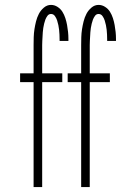

<svg xmlns="http://www.w3.org/2000/svg" viewBox="-20 -763 540 783"><path d="M117 0V-428H62V-464H117V-579Q117 -595 117.5 -611.5Q118 -628 120.5 -644Q123 -660 127 -676Q131 -692 138.5 -706.5Q146 -721 159 -732Q172 -743 188 -743Q202 -743 214.5 -735Q227 -727 234.5 -715Q242 -703 246.5 -689Q251 -675 253.5 -661Q256 -647 257.5 -633Q259 -619 259 -604V-596H223V-602Q223 -612 222.5 -622Q222 -632 221 -641.5Q220 -651 218 -660.5Q216 -670 213 -679.5Q210 -689 204 -697.5Q198 -706 188 -706Q179 -706 173.5 -698.5Q168 -691 165 -683Q162 -675 160 -666.5Q158 -658 156.5 -649Q155 -640 154.5 -631.5Q154 -623 153.5 -614Q153 -605 152.5 -596.5Q152 -588 152 -579V-464H234V-428H152V0ZM311 0V-428H256V-464H311V-579Q311 -595 311.5 -611.5Q312 -628 314.5 -644Q317 -660 321 -676Q325 -692 332.5 -706.5Q340 -721 353 -732Q366 -743 382 -743Q396 -743 408.5 -735Q421 -727 428.5 -715Q436 -703 440.5 -689Q445 -675 447.5 -661Q450 -647 451.5 -633Q453 -619 453 -604V-596H417V-602Q417 -612 416.5 -622Q416 -632 415 -641.5Q414 -651 412 -660.5Q410 -670 407 -679.5Q404 -689 398 -697.5Q392 -706 382 -706Q373 -706 367.5 -698.5Q362 -691 359 -683Q356 -675 354 -666.5Q352 -658 350.5 -649Q349 -640 348.5 -631.5Q348 -623 347.5 -614Q347 -605 346.5 -596.5Q346 -588 346 -579V-464H428V-428H346V0Z"/></svg>

Font: Iosevka Curly Extralight
Style: Regular
Weight: 200
Monospace: yes
Designer: Belleve Invis
Foundry: Belleve Invis
Version: Version 22.1.2; ttfautohint (v1.8.4)